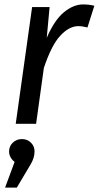

<svg xmlns="http://www.w3.org/2000/svg" viewBox="-20 -559 446 867"><path d="M51 0 125 -527H204L191 -388Q226 -469 269 -504Q312 -539 355 -539Q383 -539 406 -533L375 -435Q352 -441 332 -441Q291 -440 251.5 -397Q212 -354 178 -252L143 0ZM56 288H3L46 172Q35 164 28 151.5Q21 139 21 125Q21 101 38 85Q55 69 79 69Q103 69 119.5 85Q136 101 136 125Q136 153 119 182Z"/></svg>

Font: Yekcdsyqcyvpieeyorgstswgcgt
Style: Regular
Weight: 400
Italic angle: -8°
Designer: Carrois Corporate & Edenspiekermann
Foundry: Carrois Corporate GbR & Edenspiekermann AG
Version: Version 2.001